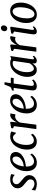

<svg xmlns="http://www.w3.org/2000/svg" viewBox="1648 -2454 818 4154"><g transform="rotate(-90 2057.0 -377.0)"><path d="M351.5 -468.5H347Q334 -485 305.8 -499.2Q277.5 -513.5 244.5 -513.5Q220.5 -513.5 198.5 -504.2Q176.5 -495 162.5 -476.2Q148.5 -457.5 148.5 -428.5Q148.5 -411 156 -395Q163.5 -379 179.8 -362Q196 -345 222.5 -324Q264 -292.5 291 -265.8Q318 -239 331.2 -213Q344.5 -187 344.5 -155Q344.5 -116 329 -85Q313.5 -54 286.8 -32.5Q260 -11 225 0Q190 11 151 11Q125.5 11 98.8 6.2Q72 1.5 49.5 -6.5Q27 -14.5 11.5 -24.5L28 -100.5H31Q43 -88 62 -74Q81 -60 105.2 -50.5Q129.5 -41 155.5 -41Q175.5 -41 198.2 -48.5Q221 -56 237 -75Q253 -94 253 -127.5Q253 -151.5 241.8 -170.5Q230.5 -189.5 211.5 -206.5Q192.5 -223.5 169 -241Q140 -263.5 115.2 -287.2Q90.5 -311 75.5 -338.5Q60.5 -366 60.5 -400Q60.5 -450.5 85.5 -487.5Q110.5 -524.5 153 -545Q195.5 -565.5 248 -565.5Q277 -565.5 298.8 -562.5Q320.5 -559.5 337.2 -554.8Q354 -550 367.5 -544Z M811 -95.5Q791.5 -67 763 -42.5Q734.5 -18 697.2 -3.5Q660 11 614.5 11Q567.5 11 532.8 -6.2Q498 -23.5 475.2 -54.2Q452.5 -85 441.5 -124.8Q430.5 -164.5 430.5 -209.5Q430.5 -282 451.8 -346.8Q473 -411.5 511 -460.8Q549 -510 599.2 -538.2Q649.5 -566.5 707 -566.5Q756 -566.5 786.5 -550.5Q817 -534.5 831.2 -507.5Q845.5 -480.5 845.5 -447.5Q845.5 -406.5 828 -373Q810.5 -339.5 779.5 -313.5Q748.5 -287.5 708.2 -269Q668 -250.5 622.8 -240Q577.5 -229.5 531 -226.5Q530 -187.5 536 -155.2Q542 -123 555.5 -99.5Q569 -76 590.2 -63.2Q611.5 -50.5 640.5 -50.5Q665.5 -50.5 690.5 -58.8Q715.5 -67 740.5 -84.8Q765.5 -102.5 790 -131.5ZM685.5 -515.5Q652.5 -515.5 625.8 -492.2Q599 -469 579.5 -431.8Q560 -394.5 548.5 -352.2Q537 -310 533.5 -271.5Q562 -273 592 -281.2Q622 -289.5 649.8 -303.8Q677.5 -318 699.8 -338Q722 -358 735 -383.2Q748 -408.5 748 -438.5Q748 -477 731.8 -496.2Q715.5 -515.5 685.5 -515.5Z M1070.5 10Q988.5 10 942.8 -46.2Q897 -102.5 897 -206Q897 -268 915.8 -331Q934.5 -394 971.2 -447.2Q1008 -500.5 1062.5 -533Q1117 -565.5 1187.5 -565.5Q1217 -565.5 1242.2 -559.5Q1267.5 -553.5 1289 -542.5L1262 -441L1243.5 -447.5Q1225 -471 1211.2 -483.5Q1197.5 -496 1186 -500.8Q1174.5 -505.5 1161.5 -505.5Q1128 -505.5 1098.2 -483.2Q1068.5 -461 1046 -421.2Q1023.5 -381.5 1011 -328.5Q998.5 -275.5 998.5 -214Q998.5 -159.5 1010.5 -124Q1022.5 -88.5 1044 -71Q1065.5 -53.5 1093.5 -53.5Q1118.5 -53.5 1140.2 -60.8Q1162 -68 1181.8 -82.2Q1201.5 -96.5 1220.5 -116.5L1239.5 -79Q1223 -56.5 1198 -36Q1173 -15.5 1140.8 -2.8Q1108.5 10 1070.5 10Z M1341.5 0 1404.5 -481.5 1356.5 -506 1363.5 -542.5 1479.5 -565.5 1499.5 -554 1491.5 -463.5 1487 -420Q1500.5 -450 1518 -476.5Q1535.5 -503 1555.8 -522.8Q1576 -542.5 1598.8 -553.8Q1621.5 -565 1646 -565Q1656.5 -565 1665 -562.8Q1673.5 -560.5 1680 -557.5L1658 -449Q1649.5 -454 1638.5 -456.5Q1627.5 -459 1615 -459Q1596 -459 1576.5 -451.5Q1557 -444 1539.2 -430Q1521.5 -416 1507 -396.5Q1492.5 -377 1482.5 -353.5L1435.5 0Z M2060.5 -95.5Q2041 -67 2012.5 -42.5Q1984 -18 1946.8 -3.5Q1909.5 11 1864 11Q1817 11 1782.2 -6.2Q1747.5 -23.5 1724.8 -54.2Q1702 -85 1691 -124.8Q1680 -164.5 1680 -209.5Q1680 -282 1701.2 -346.8Q1722.5 -411.5 1760.5 -460.8Q1798.5 -510 1848.8 -538.2Q1899 -566.5 1956.5 -566.5Q2005.5 -566.5 2036 -550.5Q2066.5 -534.5 2080.8 -507.5Q2095 -480.5 2095 -447.5Q2095 -406.5 2077.5 -373Q2060 -339.5 2029 -313.5Q1998 -287.5 1957.8 -269Q1917.5 -250.5 1872.2 -240Q1827 -229.5 1780.5 -226.5Q1779.5 -187.5 1785.5 -155.2Q1791.5 -123 1805 -99.5Q1818.5 -76 1839.8 -63.2Q1861 -50.5 1890 -50.5Q1915 -50.5 1940 -58.8Q1965 -67 1990 -84.8Q2015 -102.5 2039.5 -131.5ZM1935 -515.5Q1902 -515.5 1875.2 -492.2Q1848.5 -469 1829 -431.8Q1809.5 -394.5 1798 -352.2Q1786.5 -310 1783 -271.5Q1811.5 -273 1841.5 -281.2Q1871.5 -289.5 1899.2 -303.8Q1927 -318 1949.2 -338Q1971.5 -358 1984.5 -383.2Q1997.5 -408.5 1997.5 -438.5Q1997.5 -477 1981.2 -496.2Q1965 -515.5 1935 -515.5Z M2285 -185.5Q2282.5 -163.5 2280.2 -147.8Q2278 -132 2277.2 -120.8Q2276.5 -109.5 2276.5 -100Q2276.5 -76 2284.8 -65Q2293 -54 2312.5 -54Q2334.5 -54 2356.8 -63.2Q2379 -72.5 2401 -94L2412 -62.5Q2398 -43.5 2376.2 -26.8Q2354.5 -10 2326 0Q2297.5 10 2263.5 10Q2225 10 2201.5 -9.2Q2178 -28.5 2178 -73.5Q2178 -80.5 2178.8 -90.5Q2179.5 -100.5 2180.8 -113.5Q2182 -126.5 2184.2 -142.2Q2186.5 -158 2189 -177L2232.5 -490.5H2171.5L2177.5 -524.5L2243 -550.5Q2253.5 -562.5 2264.5 -587Q2275.5 -611.5 2285.8 -639.5Q2296 -667.5 2303.5 -689H2355.5L2335.5 -552.5H2454L2445.5 -490.5H2327Z M2852 -92Q2848.5 -66.5 2854.5 -59Q2860.5 -51.5 2869.5 -51.5Q2877.5 -51.5 2888.5 -58Q2899.5 -64.5 2914 -78L2927.5 -53Q2923.5 -46 2908.5 -30.8Q2893.5 -15.5 2870 -2.8Q2846.5 10 2816 10Q2790 10 2775 -4.5Q2760 -19 2760.5 -54.5L2764.5 -86.5Q2747 -59 2726 -37.2Q2705 -15.5 2679 -2.8Q2653 10 2620 10Q2574 10 2540.5 -14.8Q2507 -39.5 2488.8 -85.2Q2470.5 -131 2470.5 -194.5Q2470.5 -249.5 2485 -303.2Q2499.5 -357 2526.2 -404.2Q2553 -451.5 2590 -488Q2627 -524.5 2673.2 -545Q2719.5 -565.5 2772.5 -565.5Q2799.5 -565.5 2824 -558.8Q2848.5 -552 2866.5 -543.5L2921.5 -564.5ZM2817.5 -495.5Q2807.5 -504.5 2794.5 -508.5Q2781.5 -512.5 2765 -512.5Q2729 -512.5 2699 -495.5Q2669 -478.5 2645.5 -448Q2622 -417.5 2605.8 -377.5Q2589.5 -337.5 2581 -291.5Q2572.5 -245.5 2572.5 -197.5Q2572.5 -153 2582.5 -120.5Q2592.5 -88 2610 -70.8Q2627.5 -53.5 2651 -53.5Q2669 -53.5 2685.8 -62Q2702.5 -70.5 2717.5 -84.2Q2732.5 -98 2744.5 -114.5Q2756.5 -131 2765.5 -147Z M3015 0 3078 -481.5 3030 -506 3037 -542.5 3153 -565.5 3173 -554 3165 -463.5 3160.5 -420Q3174 -450 3191.5 -476.5Q3209 -503 3229.2 -522.8Q3249.5 -542.5 3272.2 -553.8Q3295 -565 3319.5 -565Q3330 -565 3338.5 -562.8Q3347 -560.5 3353.5 -557.5L3331.5 -449Q3323 -454 3312 -456.5Q3301 -459 3288.5 -459Q3269.5 -459 3250 -451.5Q3230.5 -444 3212.8 -430Q3195 -416 3180.5 -396.5Q3166 -377 3156 -353.5L3109 0Z M3450 10Q3431.5 10 3416.5 2.2Q3401.5 -5.5 3394.5 -25.2Q3387.5 -45 3392 -81Q3396 -112 3402.5 -154.8Q3409 -197.5 3416.2 -244.8Q3423.5 -292 3430.8 -338Q3438 -384 3443.8 -421.8Q3449.5 -459.5 3452.5 -482L3404 -506L3411 -542.5L3536.5 -565.5L3556.5 -554.5L3487.5 -88Q3484.5 -68.5 3490.5 -60Q3496.5 -51.5 3506.5 -51.5Q3517 -51.5 3526.8 -57.8Q3536.5 -64 3552.5 -79L3565.5 -53.5Q3555 -38.5 3538.2 -23.8Q3521.5 -9 3499.5 0.5Q3477.5 10 3450 10ZM3516 -629.5Q3491 -629.5 3474.8 -646.5Q3458.5 -663.5 3459 -691.5Q3459.5 -724 3479.5 -745.2Q3499.5 -766.5 3529 -766.5Q3554.5 -766.5 3569.8 -750Q3585 -733.5 3584.5 -707.5Q3584.5 -673 3565.2 -651.2Q3546 -629.5 3516 -629.5Z M3897.5 -566Q3955 -566 3995.2 -538Q4035.5 -510 4057 -459.2Q4078.5 -408.5 4078.5 -338.5Q4078.5 -271.5 4060 -208.8Q4041.5 -146 4007 -96.5Q3972.5 -47 3924.2 -18Q3876 11 3816 11Q3759 11 3718.5 -16.8Q3678 -44.5 3656.8 -95.8Q3635.5 -147 3635.5 -217Q3635.5 -285.5 3654.5 -348.2Q3673.5 -411 3708.5 -460Q3743.5 -509 3791.5 -537.5Q3839.5 -566 3897.5 -566ZM3886.5 -513.5Q3857 -513.5 3833.2 -495Q3809.5 -476.5 3791.5 -444.8Q3773.5 -413 3761.2 -372.8Q3749 -332.5 3742.8 -288.8Q3736.5 -245 3736.5 -202.5Q3736.5 -154 3746.8 -117.8Q3757 -81.5 3777.2 -61Q3797.5 -40.5 3827 -40.5Q3857 -40.5 3881 -59.2Q3905 -78 3923 -110Q3941 -142 3953.2 -182.2Q3965.5 -222.5 3971.5 -266Q3977.5 -309.5 3977.5 -351.5Q3977.5 -398.5 3967.5 -435.2Q3957.5 -472 3937.2 -492.8Q3917 -513.5 3886.5 -513.5Z"/></g></svg>

Font: Merriweather 24pt SemiCondensed
Style: Italic
Weight: 400
Width: 4
Italic angle: -7.8°
Designer: Eben Sorkin
Foundry: Eben Sorkin
Version: Version 2.101